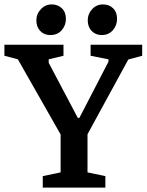

<svg xmlns="http://www.w3.org/2000/svg" viewBox="-31 -851 665 871"><path d="M163 0V-52L244 -69V-241L50 -582L-11 -598V-648H257V-598L190 -582V-566L322 -316H329L461 -571V-582L380 -598V-648H614V-598L551 -581L366 -242V-69L447 -52V0ZM430 -692Q403 -692 385 -710.5Q367 -729 367 -759Q367 -788 387 -809.5Q407 -831 436 -831Q464 -831 482 -813.5Q500 -796 500 -765Q500 -736 481 -714Q462 -692 430 -692ZM197 -692Q169 -692 151.5 -710.5Q134 -729 134 -759Q134 -788 154.5 -809.5Q175 -831 204 -831Q231 -831 249.5 -813.5Q268 -796 268 -765Q268 -736 249 -714Q230 -692 197 -692Z"/></svg>

Font: Faustina Light SemiBold
Style: Regular
Weight: 600
Version: Version 1.200